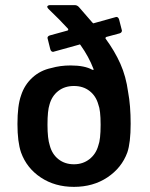

<svg xmlns="http://www.w3.org/2000/svg" viewBox="-20 -720 583 748"><path d="M479 -362Q489 -309 489 -238Q489 -164 476 -126Q454 -66 398.5 -29Q343 8 268 8Q194 8 139 -28.5Q84 -65 62 -126Q48 -167 48 -237Q48 -309 62 -348Q75 -389 106 -417.5Q137 -446 180 -455Q215 -465 255 -465Q310 -465 340 -448Q342 -448 343 -448Q344 -448 344.5 -448Q345 -448 345 -449Q345 -450 344 -452Q326 -499 294 -544Q293 -546 292 -546.5Q291 -547 290 -547Q289 -547 288 -546L187 -518Q179 -518 176 -528L165 -572Q165 -579 174 -582L243 -601Q246 -602 246 -605Q246 -606 245 -608Q213 -643 169 -685Q164 -690 164 -694Q164 -696 167 -698Q170 -700 174 -700H272Q280 -700 287 -693L340 -632Q343 -629 345 -629Q346 -629 347 -630L433 -654Q441 -654 444 -644L455 -601Q455 -593 446 -590L394 -576Q392 -575 391.5 -573.5Q391 -572 391 -571Q391 -571 391 -570Q427 -521 449 -471.5Q471 -422 479 -362ZM363 -153Q372 -176 372 -234Q372 -291 363 -313Q354 -346 329 -365.5Q304 -385 268 -385Q232 -385 207 -365.5Q182 -346 173 -313Q165 -289 165 -234Q165 -180 174 -153Q183 -119 208 -99.5Q233 -80 268 -80Q303 -80 328.5 -100Q354 -120 363 -153Z"/></svg>

Font: LinhAnh SemBd
Style: Regular
Weight: 600
Monospace: yes
Designer: Jeremy Tribby
Foundry: Tribby Type
Version: Version 1.408